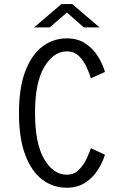

<svg xmlns="http://www.w3.org/2000/svg" viewBox="-20 -890 590 921"><path d="M299.5 10.5Q235 10.5 183.2 -28.2Q131.5 -67 101.2 -146.5Q71 -226 71 -348Q71 -470 101.8 -549.5Q132.5 -629 184.5 -667.5Q236.5 -706 300.5 -706Q352 -706 389 -681.8Q426 -657.5 449.2 -620.5Q472.5 -583.5 483.5 -545L416 -514.5Q409 -537.5 395.5 -567.8Q382 -598 359 -620.8Q336 -643.5 301 -643.5Q237 -643.5 192.5 -569Q148 -494.5 148 -348Q148 -201.5 192 -126.8Q236 -52 300 -52Q334.5 -52 357.8 -75Q381 -98 395 -128Q409 -158 416 -179L483.5 -148Q472.5 -111.5 449.2 -74.8Q426 -38 388.8 -13.8Q351.5 10.5 299.5 10.5ZM143.5 -758.5 274.5 -870.5H326.5L457.5 -758.5H382L301 -830L218.5 -758.5Z"/></svg>

Font: Trispace SemiCondensed Light
Style: Regular
Weight: 300
Width: 4
Designer: Tyler Finck
Foundry: Etcetera Type Company
Version: Version 1.210; ttfautohint (v1.8.3)